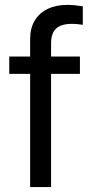

<svg xmlns="http://www.w3.org/2000/svg" viewBox="-20 -760 377 780"><path d="M304.7 -460H187.5V0H102.5V-460H17.6V-530.3H102.5V-602.5Q102.5 -645 120.8 -676Q139.2 -707 173.3 -723.6Q207.5 -740.2 253.9 -740.2Q281.2 -740.2 316.4 -734.4V-659.2Q293 -663.1 272.5 -663.1Q228.5 -663.1 208 -644Q187.5 -625 187.5 -584V-530.3H304.7Z"/></svg>

Font: Pretendard
Style: Regular
Weight: 400
Designer: Base glyphs from Inter by Rasmus Andersson; Hangeul glyphs from Noto Sans CJK(Source Han Sans) by Jang Soo-young and Kan
Foundry: Kil Hyung-jin
Version: Version 1.309